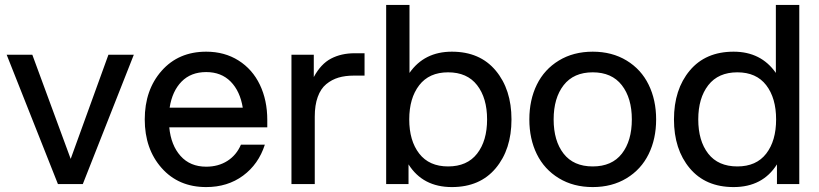

<svg xmlns="http://www.w3.org/2000/svg" viewBox="-20 -740 3293 772"><path d="M212.9 0 6.8 -520H109.9L264.2 -101.1L416 -520H518.1L313 0Z M809.1 12.2Q697.8 12.2 629.9 -64.5Q562 -141.1 562 -259.8Q562 -378.4 629.9 -455.3Q697.8 -532.2 809.1 -532.2Q882.8 -532.2 939 -496.8Q995.1 -461.4 1024.9 -399.2Q1054.7 -336.9 1054.7 -257.8V-228H660.6Q667.5 -155.8 706.1 -112.8Q744.6 -69.8 809.1 -69.8Q857.9 -69.8 894.3 -93Q930.7 -116.2 948.7 -158.2H1044.9Q1019.5 -79.6 957.3 -33.7Q895 12.2 809.1 12.2ZM662.1 -307.1H956.1Q945.3 -373.5 907.5 -411.9Q869.6 -450.2 809.1 -450.2Q747.6 -450.2 710 -411.9Q672.4 -373.5 662.1 -307.1Z M1151.9 0V-520H1241.7V-430.2Q1270 -482.9 1311 -504.4Q1352.1 -525.9 1405.8 -525.9H1445.8V-436H1402.8Q1368.2 -436 1341.1 -428Q1314 -419.9 1291.7 -401.6Q1269.5 -383.3 1257.6 -350.3Q1245.6 -317.4 1245.6 -271V0Z M1532.7 0V-720.2H1626.5V-446.8Q1686 -532.2 1796.9 -532.2Q1909.7 -532.2 1973.1 -456.3Q2036.6 -380.4 2036.6 -259.8Q2036.6 -139.2 1973.1 -63.5Q1909.7 12.2 1796.9 12.2Q1680.2 12.2 1622.6 -79.1V0ZM1781.7 -70.8Q1858.4 -70.8 1898.4 -122.3Q1938.5 -173.8 1938.5 -259.8Q1938.5 -345.7 1898.4 -397.5Q1858.4 -449.2 1781.7 -449.2Q1705.6 -449.2 1665.5 -397.2Q1625.5 -345.2 1625.5 -259.8Q1625.5 -174.3 1665.5 -122.6Q1705.6 -70.8 1781.7 -70.8Z M2499.5 -23.4Q2440.9 12.2 2363.3 12.2Q2285.6 12.2 2227.1 -23.4Q2168.5 -59.1 2138.4 -120.4Q2108.4 -181.6 2108.4 -259.8Q2108.4 -337.9 2138.4 -399.4Q2168.5 -460.9 2227.1 -496.6Q2285.6 -532.2 2363.3 -532.2Q2440.9 -532.2 2499.5 -496.6Q2558.1 -460.9 2588.1 -399.4Q2618.2 -337.9 2618.2 -259.8Q2618.2 -181.6 2588.1 -120.4Q2558.1 -59.1 2499.5 -23.4ZM2246.3 -397.5Q2206.1 -345.7 2206.1 -259.8Q2206.1 -173.8 2246.1 -122.3Q2286.1 -70.8 2363.3 -70.8Q2440.4 -70.8 2480.5 -122.3Q2520.5 -173.8 2520.5 -259.8Q2520.5 -345.7 2480.2 -397.5Q2439.9 -449.2 2363.3 -449.2Q2286.6 -449.2 2246.3 -397.5Z M3193.8 0H3104V-79.1Q3046.4 12.2 2929.7 12.2Q2816.9 12.2 2753.4 -63.5Q2689.9 -139.2 2689.9 -259.8Q2689.9 -380.4 2753.4 -456.3Q2816.9 -532.2 2929.7 -532.2Q3040 -532.2 3099.6 -446.8V-720.2H3193.8ZM2944.8 -70.8Q3021 -70.8 3060.8 -122.3Q3100.6 -173.8 3100.6 -259.8Q3100.6 -345.7 3060.8 -397.5Q3021 -449.2 2944.8 -449.2Q2868.2 -449.2 2827.9 -397.5Q2787.6 -345.7 2787.6 -259.8Q2787.6 -173.8 2827.6 -122.3Q2867.7 -70.8 2944.8 -70.8Z"/></svg>

Font: Aspekta 450
Style: Regular
Weight: 450
Designer: Ivo Dolenc
Version: Version 2.000